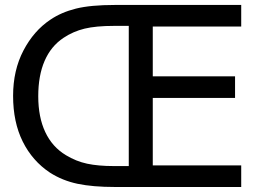

<svg xmlns="http://www.w3.org/2000/svg" viewBox="-20 -747 1017 767"><path d="M943.6 0H440Q350.3 0 289.7 -12.8Q229.2 -25.6 179.5 -57.4Q109.2 -104.1 70.8 -181.5Q32.3 -259 32.3 -364.1Q32.3 -466.2 73.6 -545.1Q114.9 -624.1 181 -668.2Q224.6 -697.9 283.3 -712.6Q342.1 -727.2 439 -727.2H943.6V-641H590.3V-442.1H919V-355.9H590.3V-86.2H943.6ZM494.4 -83.6V-643.6H435.9Q363.6 -643.6 317.9 -632.6Q272.3 -621.5 233.8 -595.9Q183.6 -562.6 158.2 -503.8Q132.8 -445.1 132.8 -362.6Q132.8 -279 160.8 -219.5Q188.7 -160 243.1 -127.2Q283.6 -102.6 327.9 -93.1Q372.3 -83.6 434.9 -83.6Z"/></svg>

Font: Myanmar Handwriting
Style: Regular
Weight: 400
Designer: Khon Soe Zaw Thu
Foundry: PaOh Unicode khonsoezawthu@gmail.com and @hotmail.com
Version: Version 1.30 November 9, 2016